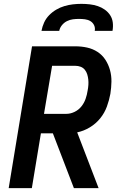

<svg xmlns="http://www.w3.org/2000/svg" viewBox="-20 -975 640 995"><path d="M25 0 146 -735H370Q402 -735 431.5 -728.5Q461 -722 485.5 -706Q510 -690 526 -665.5Q542 -641 550 -612Q558 -583 557.5 -552Q557 -521 552 -489Q546 -456 534 -423Q522 -390 499.5 -362Q477 -334 445.5 -315Q414 -296 380 -289L491 0H363L254 -284H192L145 0ZM324 -385Q345 -385 366 -395Q387 -405 401.5 -423Q416 -441 423.5 -462.5Q431 -484 434 -505Q437 -520 438 -534.5Q439 -549 437.5 -563Q436 -577 432 -590Q428 -603 419.5 -613.5Q411 -624 398 -629Q385 -634 370 -634H250L208 -385ZM195 -815Q199 -837 208.5 -858Q218 -879 234.5 -896Q251 -913 271.5 -925Q292 -937 314 -943.5Q336 -950 358 -952.5Q380 -955 402 -955Q424 -955 445.5 -952.5Q467 -950 486.5 -943.5Q506 -937 523 -925Q540 -913 551 -896Q562 -879 564.5 -858Q567 -837 563 -815H471Q474 -831 467.5 -844.5Q461 -858 448.5 -865.5Q436 -873 420.5 -875Q405 -877 389 -877Q374 -877 358 -875Q342 -873 327 -865.5Q312 -858 301 -844.5Q290 -831 287 -815Z"/></svg>

Font: Iosevka SS04 Extended
Style: Bold Italic
Weight: 700
Width: 7
Italic angle: -9°
Monospace: yes
Designer: Belleve Invis
Foundry: Belleve Invis
Version: Version 19.0.0; ttfautohint (v1.8.4)